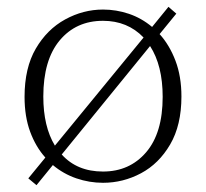

<svg xmlns="http://www.w3.org/2000/svg" viewBox="-20 -523 604 563"><path d="M497 -483 448 -423Q477 -391 494.5 -345Q512 -299 512 -240Q512 -156 479 -99.5Q446 -43 393.5 -15Q341 13 282 13Q242 13 204 0Q166 -13 135 -39L87 20L63 0L113 -61Q85 -92 68.5 -136.5Q52 -181 52 -239Q52 -324 85 -380.5Q118 -437 171 -466Q224 -495 282 -495Q321 -495 358 -482.5Q395 -470 426 -444L474 -503ZM107 -240Q107 -152 141 -96L401 -413Q354 -462 282 -462Q203 -462 155 -404.5Q107 -347 107 -240ZM282 -20Q360 -20 408.5 -76.5Q457 -133 457 -239Q457 -331 420 -388L161 -70Q206 -20 282 -20Z"/></svg>

Font: Source Serif 4 SmText Light
Style: Regular
Weight: 300
Designer: Frank Grießhammer
Foundry: Adobe
Version: Version 4.005;hotconv 1.1.0;makeotfexe 2.6.0